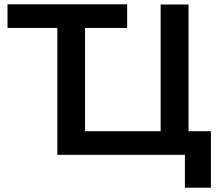

<svg xmlns="http://www.w3.org/2000/svg" viewBox="-20 -720 1023 894"><path d="M841 154V1H247V-590H15V-700H572V-590H376V-109H728V-699H858V-109H962V154Z"/></svg>

Font: Montserrat SemiBold
Style: Regular
Weight: 600
Designer: Julieta Ulanovsky
Foundry: Julieta Ulanovsky
Version: Version 9.000; ttfautohint (v1.8.4.7-5d5b)